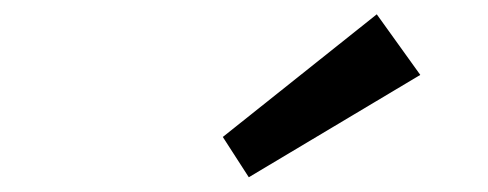

<svg xmlns="http://www.w3.org/2000/svg" viewBox="-20 -879 668 263"><path d="M285.2 -691.4 496.1 -859.4 555.7 -776.4 320.8 -636.2Z"/></svg>

Font: HeadlandOne
Style: Regular
Weight: 400
Designer: Gary Lonergan
Foundry: Sorkin Type Co.
Version: Version 1.002